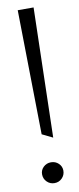

<svg xmlns="http://www.w3.org/2000/svg" viewBox="-83 -733 312 763"><g transform="rotate(-10 73.0 -351.0)"><path d="M56 -200 99 -179 112 -702H48ZM73 -84Q55 -84 42.5 -72Q30 -60 30 -43Q30 -25 42.5 -12.5Q55 0 73 0Q91 0 103.5 -12.5Q116 -25 116 -43Q116 -60 103.5 -72Q91 -84 73 -84Z"/></g></svg>

Font: Catamaran Thin ExtraLight
Style: Regular
Weight: 250
Version: Version 2.000